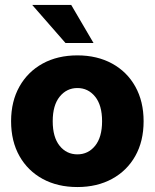

<svg xmlns="http://www.w3.org/2000/svg" viewBox="-20 -754 633 786"><path d="M296.9 11.7Q215.8 11.7 154.8 -21.5Q93.8 -54.7 59.6 -115.2Q25.4 -175.8 25.4 -257.8Q25.4 -338.9 59.6 -399.7Q93.8 -460.4 154.8 -493.9Q215.8 -527.3 296.9 -527.3Q377.4 -527.3 438.7 -493.9Q500 -460.4 533.9 -399.7Q567.9 -338.9 567.9 -257.8Q567.9 -175.8 533.9 -115.5Q500 -55.2 438.7 -21.7Q377.4 11.7 296.9 11.7ZM296.9 -122.1Q340.8 -122.1 369.4 -157.2Q397.9 -192.4 397.9 -257.8Q397.9 -323.2 369.4 -358.4Q340.8 -393.6 296.9 -393.6Q252.9 -393.6 224.4 -358.4Q195.8 -323.2 195.8 -257.8Q195.8 -192.4 224.1 -157.2Q252.4 -122.1 296.9 -122.1ZM248 -578.1 111.8 -733.9H271.5L362.8 -578.1Z"/></svg>

Font: Inter Display ExtraBold
Style: Regular
Weight: 800
Designer: Rasmus Andersson
Foundry: rsms
Version: Version 4.000;git-a52131595